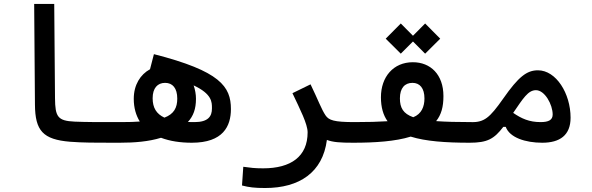

<svg xmlns="http://www.w3.org/2000/svg" viewBox="-20 -713 2970 963"><path d="M580.1 2.9C600.1 2.9 612.8 -12.7 612.8 -54.2C612.8 -84.5 605 -100.6 585.9 -100.6H547.9C467.3 -100.6 411.1 -100.6 354 -103C269 -106.9 256.8 -127.4 255.9 -220.2L252 -693.4H151.4L155.3 -188.5C156.2 -57.1 195.3 -13.2 332 -2C395.5 2.9 460.4 2.9 542.5 2.9Z M580.1 2.9C654.8 2.9 726.1 -2.9 787.6 -22C832.5 -4.9 885.3 2.9 941.9 2.9C1099.1 2.9 1138.2 -80.1 1138.2 -166C1138.2 -278.8 1084.5 -356.4 752 -441.4L732.4 -365.7C684.1 -339.4 650.9 -287.6 650.9 -217.3C650.9 -171.9 662.1 -134.3 681.2 -103.5C656.7 -101.6 628.9 -100.6 585.9 -100.6C564.5 -100.6 551.8 -94.2 551.8 -56.2C551.8 -6.3 561 2.9 580.1 2.9ZM804.7 -123C764.6 -141.6 745.6 -172.4 745.6 -220.2C745.6 -271 770 -297.4 808.1 -297.4C845.7 -297.4 869.1 -271 869.1 -218.3C869.1 -172.9 852.5 -141.1 804.7 -123ZM922.4 -101.1C949.7 -130.9 962.9 -166.5 962.9 -217.3C962.9 -239.3 959 -262.7 951.2 -284.7C1043.5 -241.7 1043 -200.7 1043 -171.4V-168.5C1043 -129.4 1023.9 -100.6 955.6 -100.6C943.8 -100.6 933.1 -100.6 922.4 -101.1Z M1619.6 -11.2C1649.9 0.5 1686.5 2.9 1752 2.9C1775.4 2.9 1794.4 -10.3 1794.4 -56.2C1794.4 -90.8 1782.7 -100.6 1757.8 -100.6C1655.3 -100.6 1629.4 -109.9 1612.8 -134.3C1592.3 -164.6 1575.7 -211.4 1537.6 -290L1446.8 -245.6C1484.9 -165 1522.9 -90.8 1522.9 -49.3C1522.9 71.8 1439.5 131.3 1299.8 131.3C1255.9 131.3 1237.3 128.4 1200.2 123.5L1193.8 217.3C1229.5 226.6 1257.3 230 1309.6 230C1482.4 230 1598.6 151.4 1619.6 -11.2Z M1750 2.9C1862.8 2.9 1962.9 -3.9 2040 -27.8C2114.3 -4.4 2214.4 2.9 2336.4 2.9C2375 2.9 2397.5 -10.7 2397.5 -51.8C2397.5 -87.9 2381.3 -100.6 2344.7 -100.6C2272.9 -100.6 2214.4 -102.1 2167.5 -105.5C2193.4 -137.7 2204.1 -177.2 2204.1 -231C2204.1 -339.8 2138.7 -400.9 2050.8 -400.9C1953.1 -400.9 1890.6 -327.6 1890.6 -225.1C1890.6 -175.3 1901.9 -135.7 1923.8 -105C1878.9 -102.1 1824.2 -100.6 1757.8 -100.6ZM2112.3 -443.8 2188 -519 2112.3 -595.2 2051.3 -533.7 1990.2 -595.2 1914.6 -519 1990.2 -443.8 2051.3 -504.9ZM2052.7 -125C2002 -143.1 1985.8 -172.4 1985.8 -219.7C1985.8 -271.5 2010.3 -297.4 2048.8 -297.4C2085.9 -297.4 2108.9 -270.5 2108.9 -219.2C2108.9 -178.7 2094.7 -141.6 2052.7 -125Z M2335 2.9C2424.8 2.9 2458 -16.1 2504.4 -76.7H2516.6C2536.1 -22.9 2615.2 2.9 2699.7 2.9C2788.1 2.9 2841.8 -34.7 2841.8 -122.6C2841.8 -244.6 2769 -360.4 2678.2 -360.4C2622.1 -360.4 2580.6 -328.1 2504.4 -219.2C2434.6 -119.6 2408.2 -100.1 2343.8 -100.1C2320.8 -100.1 2309.6 -88.4 2309.6 -56.2C2309.6 -12.7 2317.4 2.9 2335 2.9ZM2553.7 -147C2554.2 -147 2554.2 -147.5 2554.7 -147.9C2603.5 -218.8 2628.4 -260.7 2668 -260.7C2712.9 -260.7 2752 -188 2752 -138.7C2752 -111.3 2731.9 -100.6 2691.4 -100.6C2634.3 -100.6 2595.7 -118.2 2553.7 -147Z"/></svg>

Font: CaskaydiaCove Nerd Font
Style: Regular
Weight: 400
Designer: Aaron Bell
Foundry: Saja Typeworks
Version: Version 2111.1;Nerd Fonts 2.3.3